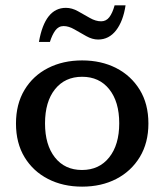

<svg xmlns="http://www.w3.org/2000/svg" viewBox="-20 -676 607 710"><path d="M283.7 14.2Q212.9 14.2 157.7 -14.2Q102.5 -42.5 70.8 -94.7Q39.1 -147 39.1 -219.2Q39.1 -291 70.6 -343.5Q102.1 -396 157.5 -424.3Q212.9 -452.6 283.7 -452.6Q354 -452.6 409.2 -424.6Q464.4 -396.5 496.6 -344.2Q528.8 -292 528.8 -219.2Q528.8 -147.9 497.1 -95.5Q465.3 -43 410.2 -14.4Q355 14.2 283.7 14.2ZM283.2 -47.4Q346.7 -47.4 383.8 -94Q420.9 -140.6 420.9 -220.2Q420.9 -299.8 384 -345.9Q347.2 -392.1 283.7 -392.1Q220.2 -392.1 183.3 -345.9Q146.5 -299.8 146.5 -219.7Q146.5 -140.1 183.1 -93.8Q219.7 -47.4 283.2 -47.4ZM124 -521Q146 -647 223.6 -647Q246.1 -647 268.3 -634.5Q290.5 -622.1 312.3 -609.6Q334 -597.2 354 -597.2Q372.6 -597.2 384.3 -612.5Q396 -627.9 403.8 -656.2H444.3Q435.5 -597.7 409.2 -563.7Q382.8 -529.8 342.8 -529.8Q321.3 -529.8 298.8 -542.5Q276.4 -555.2 255.1 -567.4Q233.9 -579.6 215.3 -579.6Q196.3 -579.6 184.3 -563Q172.4 -546.4 164.6 -521Z"/></svg>

Font: Kameron Medium
Style: Regular
Weight: 500
Designer: Vernon Adams
Foundry: Vernon Adams
Version: Version 1.100